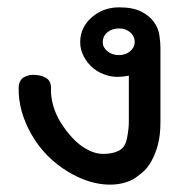

<svg xmlns="http://www.w3.org/2000/svg" viewBox="-20 -504 519 528"><path d="M421.2 -167.7Q421.2 -132.8 414.4 -106.8Q407.6 -80.8 396.5 -61.1Q385.4 -41.4 372.2 -30.3Q359.1 -19.2 346.5 -11.1Q310.6 7.6 263.9 2.8Q217.2 -2 168.7 -30.8Q103.5 -69.7 66.7 -134.1Q29.8 -198.5 31.3 -264.1Q32.3 -283.8 46 -291.7Q59.6 -299.5 76.8 -298Q95.5 -297 107.8 -288.9Q120.2 -280.8 120.2 -262.1Q119.2 -237.9 126.5 -212.9Q133.8 -187.9 147.7 -165.9Q161.6 -143.9 178.8 -125.3Q196 -106.6 215.2 -95.5Q239.9 -80.8 264.4 -80.8Q288.9 -80.8 306.6 -89.4Q324.2 -98 329.3 -124Q334.3 -150 334.3 -167.7V-296Q302 -289.4 278 -295.7Q254 -302 237.1 -315.9Q220.2 -329.8 210.4 -348.7Q200.5 -367.7 200.5 -387.9Q200.5 -428.3 232.1 -456.1Q263.6 -483.8 307.6 -483.8Q344.9 -483.8 367.7 -472.5Q390.4 -461.1 402.8 -444.2Q415.2 -427.3 418.2 -407.6Q421.2 -387.9 421.2 -372.7ZM350.5 -387.9Q350.5 -404.5 337.9 -415.2Q325.3 -425.8 307.6 -425.8Q287.9 -425.8 275.3 -415.2Q262.6 -404.5 262.6 -387.9Q262.6 -373.7 275.3 -363.1Q287.9 -352.5 307.6 -352.5Q325.3 -352.5 337.9 -363.1Q350.5 -373.7 350.5 -387.9Z"/></svg>

Font: Myanmar KatKuu
Style: Regular
Weight: 400
Designer: Khon Soe Zaw Thu
Foundry: MPUA
Version: Version 1.00 September 13, 2016, initial release